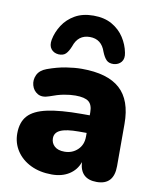

<svg xmlns="http://www.w3.org/2000/svg" viewBox="-86 -826 739 903"><g transform="rotate(10 284.0 -374.0)"><path d="M156 -551Q133 -553 120.5 -569Q108 -585 113 -613Q120 -650 141.5 -683.5Q163 -717 199.5 -738Q236 -759 288 -759Q340 -759 376.5 -738Q413 -717 434.5 -683.5Q456 -650 463 -613Q469 -585 456 -569Q443 -553 420 -551Q397 -550 385 -562Q373 -574 363 -599Q344 -657 288 -657Q232 -657 213 -599Q203 -574 191 -562Q179 -550 156 -551ZM223 11Q166 11 122.5 -10Q79 -31 54.5 -68Q30 -105 30 -151Q30 -205 58 -236Q86 -267 148.5 -280.5Q211 -294 313 -294H351V-308Q351 -344 332.5 -359Q314 -374 269 -374Q244 -374 214.5 -368.5Q185 -363 148 -349Q115 -337 93.5 -349.5Q72 -362 65 -387Q58 -412 69.5 -436.5Q81 -461 114 -473Q161 -490 202 -496.5Q243 -503 277 -503Q400 -503 459.5 -449.5Q519 -396 519 -283V-81Q519 9 437 9Q358 9 353 -71Q340 -33 306 -11Q272 11 223 11ZM351 -210H313Q254 -210 226.5 -197.5Q199 -185 199 -158Q199 -135 215.5 -120Q232 -105 263 -105Q300 -105 325.5 -129Q351 -153 351 -192Z"/></g></svg>

Font: Chiron GoRound TC H
Style: Regular
Weight: 900
Designer: Ryoko NISHIZUKA 西塚涼子 (kana, bopomofo & ideographs); Paul D. Hunt (Latin, Greek & Cyrillic); Sandoll Communications 산돌커뮤니
Foundry: Adobe
Version: Version 1.000;hotconv 1.1.1;makeotfexe 2.6.0